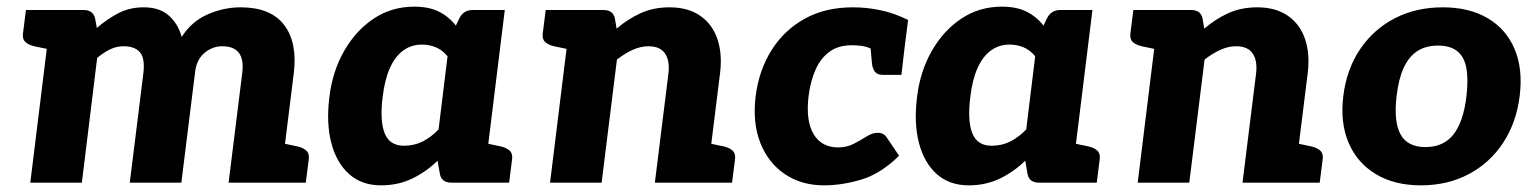

<svg xmlns="http://www.w3.org/2000/svg" viewBox="-20 -549 4606 577"><path d="M71 0 135 -519H231Q260 -519 266 -493L271 -465Q301 -491 335 -509Q369 -527 412 -527Q459 -527 487 -502.5Q515 -478 526 -438Q556 -485 604.5 -506Q653 -527 703 -527Q793 -527 833.5 -474.5Q874 -422 863 -330L822 0H667L708 -330Q713 -370 698 -390Q683 -410 648 -410Q618 -410 594 -389.5Q570 -369 566 -330L525 0H370L411 -330Q416 -374 400.5 -392Q385 -410 351 -410Q330 -410 310.5 -400.5Q291 -391 272 -375L226 0ZM155 -519 126 -401 83 -410Q66 -414 56.5 -422.5Q47 -431 49 -448L58 -519ZM802 0 831 -118 874 -109Q891 -105 900.5 -96.5Q910 -88 908 -71L899 0Z M1125 8Q1067 8 1029 -26Q991 -60 975.5 -120Q960 -180 970 -258Q979 -334 1014 -395.5Q1049 -457 1103 -493Q1157 -529 1225 -529Q1269 -529 1299 -514Q1329 -499 1350 -472L1360 -493Q1372 -519 1401 -519H1497L1433 0H1337Q1307 0 1302 -26L1295 -66Q1260 -32 1218 -12Q1176 8 1125 8ZM1194 -111Q1225 -111 1250.5 -124Q1276 -137 1298 -160L1325 -380Q1309 -399 1289.5 -407Q1270 -415 1248 -415Q1216 -415 1191.5 -397Q1167 -379 1151.5 -344Q1136 -309 1130 -258Q1121 -186 1136 -148.5Q1151 -111 1194 -111ZM1413 0 1442 -118 1485 -109Q1502 -105 1511.5 -96.5Q1521 -88 1519 -71L1510 0Z M1633 0 1697 -519H1793Q1823 -519 1828 -493L1833 -463Q1867 -492 1905.5 -509.5Q1944 -527 1992 -527Q2048 -527 2084.5 -501.5Q2121 -476 2136 -431.5Q2151 -387 2144 -330L2103 0H1948L1989 -330Q1993 -368 1978 -389Q1963 -410 1929 -410Q1905 -410 1881 -399Q1857 -388 1834 -370L1788 0ZM2083 0 2112 -118 2155 -109Q2172 -105 2181.5 -96.5Q2191 -88 2189 -71L2180 0ZM1717 -519 1688 -401 1645 -410Q1628 -414 1618.5 -422.5Q1609 -431 1611 -448L1620 -519Z M2456 8Q2389 8 2339 -25.5Q2289 -59 2265 -119.5Q2241 -180 2251 -261Q2261 -338 2298.5 -398Q2336 -458 2398 -492.5Q2460 -527 2543 -527Q2586 -527 2627.5 -518Q2669 -509 2709 -489L2698 -402L2623 -385Q2605 -401 2587 -407Q2569 -413 2539 -413Q2500 -413 2473.5 -394Q2447 -375 2431.5 -341Q2416 -307 2410 -261Q2401 -186 2425 -146Q2449 -106 2499 -106Q2525 -106 2546 -117Q2567 -128 2584.5 -139Q2602 -150 2618 -150Q2635 -150 2644 -137L2682 -81Q2627 -27 2569 -9.5Q2511 8 2456 8ZM2594 -431 2698 -402 2689 -324H2633Q2616 -324 2608.5 -334.5Q2601 -345 2600 -363Z M2891 8Q2833 8 2795 -26Q2757 -60 2741.5 -120Q2726 -180 2736 -258Q2745 -334 2780 -395.5Q2815 -457 2869 -493Q2923 -529 2991 -529Q3035 -529 3065 -514Q3095 -499 3116 -472L3126 -493Q3138 -519 3167 -519H3263L3199 0H3103Q3073 0 3068 -26L3061 -66Q3026 -32 2984 -12Q2942 8 2891 8ZM2960 -111Q2991 -111 3016.5 -124Q3042 -137 3064 -160L3091 -380Q3075 -399 3055.5 -407Q3036 -415 3014 -415Q2982 -415 2957.5 -397Q2933 -379 2917.5 -344Q2902 -309 2896 -258Q2887 -186 2902 -148.5Q2917 -111 2960 -111ZM3179 0 3208 -118 3251 -109Q3268 -105 3277.5 -96.5Q3287 -88 3285 -71L3276 0Z M3399 0 3463 -519H3559Q3589 -519 3594 -493L3599 -463Q3633 -492 3671.5 -509.5Q3710 -527 3758 -527Q3814 -527 3850.5 -501.5Q3887 -476 3902 -431.5Q3917 -387 3910 -330L3869 0H3714L3755 -330Q3759 -368 3744 -389Q3729 -410 3695 -410Q3671 -410 3647 -399Q3623 -388 3600 -370L3554 0ZM3849 0 3878 -118 3921 -109Q3938 -105 3947.5 -96.5Q3957 -88 3955 -71L3946 0ZM3483 -519 3454 -401 3411 -410Q3394 -414 3384.5 -422.5Q3375 -431 3377 -448L3386 -519Z M4316 -527Q4395 -527 4450.5 -494.5Q4506 -462 4531.5 -402Q4557 -342 4547 -261Q4537 -180 4497 -119.5Q4457 -59 4393.5 -25.5Q4330 8 4250 8Q4171 8 4115 -25.5Q4059 -59 4033 -119.5Q4007 -180 4017 -261Q4027 -342 4068 -402Q4109 -462 4172.5 -494.5Q4236 -527 4316 -527ZM4264 -107Q4318 -107 4348 -145Q4378 -183 4387 -260Q4393 -312 4386.5 -345.5Q4380 -379 4359 -395.5Q4338 -412 4302 -412Q4265 -412 4239.5 -395.5Q4214 -379 4198.5 -345.5Q4183 -312 4177 -260Q4168 -183 4189 -145Q4210 -107 4264 -107Z"/></svg>

Font: Aleo Black
Style: Italic
Weight: 900
Italic angle: -7°
Designer: Alessio Laiso
Foundry: Alessio Laiso
Version: Version 2.001;gftools[0.9.29]